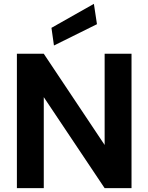

<svg xmlns="http://www.w3.org/2000/svg" viewBox="-20 -980 773 1000"><path d="M68 0V-700H208L525 -225V-700H665V0H525L208 -474V0ZM261 -743 248 -835 469 -960 485 -854Z"/></svg>

Font: DM Sans ExtraBold
Style: Regular
Weight: 800
Designer: Colophon Foundry, Jonny Pinhorn
Foundry: Colophon Foundry
Version: Version 4.004; ttfautohint (v1.8.4.7-5d5b)